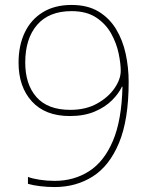

<svg xmlns="http://www.w3.org/2000/svg" viewBox="-20 -744 610 776"><path d="M500 -413Q500 -260 461 -166.5Q422 -73 354.5 -30.5Q287 12 201 12Q172 12 142.5 8.5Q113 5 93 -1V-29Q111 -22 140.5 -17.5Q170 -13 201 -13Q279 -13 340 -52Q401 -91 436.5 -175Q472 -259 475 -394H473Q460 -366 432.5 -338.5Q405 -311 362.5 -293Q320 -275 262 -275Q163 -275 109 -334Q55 -393 55 -491Q55 -560 80 -612.5Q105 -665 153 -694.5Q201 -724 269 -724Q334 -724 378 -697.5Q422 -671 449 -626.5Q476 -582 488 -526.5Q500 -471 500 -413ZM269 -699Q178 -699 130 -643.5Q82 -588 82 -491Q82 -403 127.5 -351.5Q173 -300 264 -300Q327 -300 372.5 -325.5Q418 -351 443 -387.5Q468 -424 468 -458Q468 -487 459.5 -528Q451 -569 429.5 -608Q408 -647 369 -673Q330 -699 269 -699Z"/></svg>

Font: Noto Sans Thin
Style: Regular
Weight: 100
Designer: Monotype Design Team
Foundry: Monotype Imaging Inc.
Version: Version 2.007